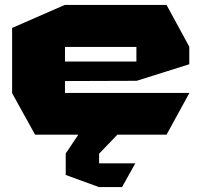

<svg xmlns="http://www.w3.org/2000/svg" viewBox="-20 -545 819 777"><path d="M122 0 29 -168V-432L242 -525H654L746 -356V-285L533 -218H532L243 -217V-169H746V-168L654 0H454V1L381 77V116H527V117L474 212H380L246 163V76L297 0ZM243 -355V-296H532V-355Z"/></svg>

Font: Foldit Thin ExtraBold
Style: Regular
Weight: 800
Version: Version 1.003